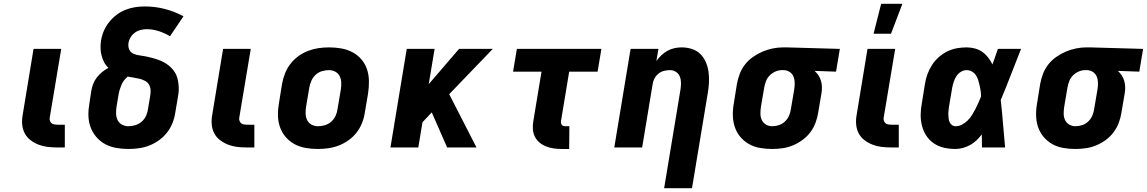

<svg xmlns="http://www.w3.org/2000/svg" viewBox="-20 -778 6051 1013"><path d="M322 0H282Q256 0 231 -3Q206 -6 183 -15Q160 -24 140.5 -39Q121 -54 110 -75.5Q99 -97 97 -122.5Q95 -148 100 -174L157 -520H303L242 -155Q241 -147 244 -139.5Q247 -132 252.5 -127.5Q258 -123 266.5 -121.5Q275 -120 283 -120H322Z M658 8Q625 8 593.5 2.5Q562 -3 535 -17.5Q508 -32 488 -55.5Q468 -79 457.5 -108Q447 -137 446.5 -169.5Q446 -202 452 -235L462 -300Q465 -318 472 -336Q479 -354 491.5 -370Q504 -386 519.5 -398.5Q535 -411 552 -420Q538 -433 529.5 -449.5Q521 -466 516 -484.5Q511 -503 510.5 -523Q510 -543 513 -563Q517 -589 527.5 -614Q538 -639 555 -660.5Q572 -682 594 -699Q616 -716 641.5 -726Q667 -736 692.5 -740Q718 -744 744 -744Q799 -744 850.5 -730.5Q902 -717 948 -692L877 -587Q850 -603 818.5 -613.5Q787 -624 753 -624Q738 -624 722 -620Q706 -616 692 -606Q678 -596 669 -581Q660 -566 658 -551Q655 -533 661.5 -517.5Q668 -502 683 -495Q698 -488 715 -486Q732 -484 748.5 -480.5Q765 -477 781 -473Q797 -469 812.5 -463.5Q828 -458 842.5 -450.5Q857 -443 869.5 -433Q882 -423 892.5 -410.5Q903 -398 909.5 -383.5Q916 -369 919 -352.5Q922 -336 923 -319Q924 -302 921.5 -284.5Q919 -267 916 -250L905 -185Q901 -157 890.5 -130Q880 -103 862 -79.5Q844 -56 819.5 -38.5Q795 -21 768.5 -10.5Q742 0 713.5 4Q685 8 658 8ZM658 -112Q676 -112 695 -118Q714 -124 728.5 -137Q743 -150 751 -168Q759 -186 761 -204L772 -269Q775 -286 774.5 -302Q774 -318 766.5 -331Q759 -344 745 -351.5Q731 -359 716 -362.5Q701 -366 685 -368.5Q669 -371 654 -374Q643 -365 634.5 -354Q626 -343 621 -331Q616 -319 612 -306Q608 -293 606 -281L595 -216Q592 -197 592.5 -178.5Q593 -160 600.5 -144.5Q608 -129 623.5 -120.5Q639 -112 658 -112Z M1322 0H1282Q1256 0 1231 -3Q1206 -6 1183 -15Q1160 -24 1140.5 -39Q1121 -54 1110 -75.5Q1099 -97 1097 -122.5Q1095 -148 1100 -174L1157 -520H1303L1242 -155Q1241 -147 1244 -139.5Q1247 -132 1252.5 -127.5Q1258 -123 1266.5 -121.5Q1275 -120 1283 -120H1322Z M1657 8Q1624 8 1592.5 2.5Q1561 -3 1534 -17.5Q1507 -32 1487 -55.5Q1467 -79 1457 -108Q1447 -137 1446.5 -169.5Q1446 -202 1452 -235L1468 -335Q1473 -363 1483.5 -390Q1494 -417 1512 -440.5Q1530 -464 1554 -481.5Q1578 -499 1605.5 -509.5Q1633 -520 1660.5 -524Q1688 -528 1716 -528Q1749 -528 1780.5 -522.5Q1812 -517 1839.5 -502.5Q1867 -488 1887 -464.5Q1907 -441 1916.5 -412Q1926 -383 1926.5 -350.5Q1927 -318 1922 -285L1905 -185Q1901 -157 1890.5 -130Q1880 -103 1862 -79.5Q1844 -56 1819.5 -38.5Q1795 -21 1768 -10.5Q1741 0 1713 4Q1685 8 1657 8ZM1657 -112Q1676 -112 1694.5 -117.5Q1713 -123 1728 -136.5Q1743 -150 1751 -168Q1759 -186 1761 -204L1778 -304Q1781 -323 1780.5 -341.5Q1780 -360 1772.5 -375.5Q1765 -391 1749.5 -399.5Q1734 -408 1716 -408Q1697 -408 1678.5 -402.5Q1660 -397 1645.5 -383.5Q1631 -370 1623 -352Q1615 -334 1612 -316L1595 -216Q1592 -197 1592.5 -178.5Q1593 -160 1600.5 -144.5Q1608 -129 1623.5 -120.5Q1639 -112 1657 -112Z M2339 0 2258 -185 2209 -133 2187 0H2040L2126 -520H2273L2242 -334L2402 -520H2580L2350 -281L2494 0Z M2983 8H2943Q2922 8 2901 5Q2880 2 2861 -5.5Q2842 -13 2826.5 -26Q2811 -39 2802 -57Q2793 -75 2791.5 -96.5Q2790 -118 2794 -140L2837 -400H2687L2707 -520H3153L3133 -400H2983L2940 -140Q2939 -134 2940 -128.5Q2941 -123 2944.5 -119Q2948 -115 2953 -113.5Q2958 -112 2963 -112H2984Z M3484 215 3570 -304Q3573 -322 3573 -340Q3573 -358 3567 -373.5Q3561 -389 3547 -398.5Q3533 -408 3515 -408Q3499 -408 3483 -404Q3467 -400 3453.5 -389Q3440 -378 3432.5 -363Q3425 -348 3423 -332L3368 0H3221L3307 -520H3454L3443 -456Q3455 -473 3470 -487Q3485 -501 3502.5 -510.5Q3520 -520 3539 -524Q3558 -528 3576 -528Q3605 -528 3631 -519.5Q3657 -511 3675.5 -492.5Q3694 -474 3704.5 -449Q3715 -424 3718.5 -397Q3722 -370 3720.5 -341.5Q3719 -313 3714 -285L3631 215Z M4054 8Q4021 8 3989.5 2.5Q3958 -3 3931.5 -18Q3905 -33 3885.5 -56.5Q3866 -80 3856.5 -109Q3847 -138 3846.5 -170.5Q3846 -203 3852 -235L3868 -335Q3873 -362 3883 -388.5Q3893 -415 3911 -438Q3929 -461 3953.5 -478Q3978 -495 4004 -506Q4030 -517 4057.5 -522.5Q4085 -528 4112 -528H4131L4411 -520L4391 -400L4278 -404Q4290 -393 4298.5 -380Q4307 -367 4311.5 -351.5Q4316 -336 4316.5 -319Q4317 -302 4314 -285L4297 -185Q4293 -158 4283 -131Q4273 -104 4255.5 -80.5Q4238 -57 4214 -39.5Q4190 -22 4163.5 -11Q4137 0 4109 4Q4081 8 4054 8ZM4054 -112Q4072 -112 4090 -118Q4108 -124 4122 -137.5Q4136 -151 4143.5 -169Q4151 -187 4153 -204L4170 -304Q4173 -322 4173 -339.5Q4173 -357 4167 -372.5Q4161 -388 4147.5 -397.5Q4134 -407 4116 -408H4105Q4088 -408 4071 -400.5Q4054 -393 4041 -380Q4028 -367 4021.5 -350Q4015 -333 4012 -316L3995 -216Q3992 -197 3992 -179Q3992 -161 3999 -145.5Q4006 -130 4021 -121Q4036 -112 4054 -112Z M4722 0H4682Q4656 0 4631 -3Q4606 -6 4583 -15Q4560 -24 4540.5 -39Q4521 -54 4510 -75.5Q4499 -97 4497 -122.5Q4495 -148 4500 -174L4557 -520H4703L4642 -155Q4641 -147 4644 -139.5Q4647 -132 4652.5 -127.5Q4658 -123 4666.5 -121.5Q4675 -120 4683 -120H4722ZM4589 -600 4629 -758H4741L4681 -600Z M5021 8Q4990 8 4961 1.5Q4932 -5 4908 -21Q4884 -37 4868 -61Q4852 -85 4844.5 -114Q4837 -143 4837.5 -173.5Q4838 -204 4844 -235L4860 -335Q4864 -361 4873 -386Q4882 -411 4897 -434.5Q4912 -458 4933 -476.5Q4954 -495 4978.5 -507Q5003 -519 5029 -523.5Q5055 -528 5080 -528Q5103 -528 5124.5 -522Q5146 -516 5163.5 -503.5Q5181 -491 5194 -474Q5207 -457 5216 -438Q5224 -458 5230.5 -478.5Q5237 -499 5245 -520H5367Q5340 -452 5314 -384.5Q5288 -317 5260 -250Q5267 -188 5272 -125Q5277 -62 5283 0H5161Q5161 -17 5160.5 -34Q5160 -51 5160 -69Q5147 -52 5132 -37.5Q5117 -23 5098.5 -13Q5080 -3 5060.5 2.5Q5041 8 5021 8ZM5022 -112Q5039 -112 5055.5 -120.5Q5072 -129 5085.5 -142.5Q5099 -156 5108.5 -171.5Q5118 -187 5126.5 -203Q5135 -219 5142 -235.5Q5149 -252 5156 -269Q5156 -284 5154 -298.5Q5152 -313 5148.5 -327.5Q5145 -342 5141 -355.5Q5137 -369 5129 -381Q5121 -393 5108 -400.5Q5095 -408 5080 -408Q5064 -408 5049.5 -399Q5035 -390 5026 -376Q5017 -362 5012 -346.5Q5007 -331 5004 -316L4987 -216Q4986 -205 4984.5 -194.5Q4983 -184 4983.5 -173.5Q4984 -163 4985 -152.5Q4986 -142 4990.5 -133Q4995 -124 5003 -118Q5011 -112 5022 -112Z M5654 8Q5621 8 5589.5 2.5Q5558 -3 5531.5 -18Q5505 -33 5485.5 -56.5Q5466 -80 5456.5 -109Q5447 -138 5446.5 -170.5Q5446 -203 5452 -235L5468 -335Q5473 -362 5483 -388.5Q5493 -415 5511 -438Q5529 -461 5553.5 -478Q5578 -495 5604 -506Q5630 -517 5657.5 -522.5Q5685 -528 5712 -528H5731L6011 -520L5991 -400L5878 -404Q5890 -393 5898.5 -380Q5907 -367 5911.5 -351.5Q5916 -336 5916.5 -319Q5917 -302 5914 -285L5897 -185Q5893 -158 5883 -131Q5873 -104 5855.5 -80.5Q5838 -57 5814 -39.5Q5790 -22 5763.5 -11Q5737 0 5709 4Q5681 8 5654 8ZM5654 -112Q5672 -112 5690 -118Q5708 -124 5722 -137.5Q5736 -151 5743.5 -169Q5751 -187 5753 -204L5770 -304Q5773 -322 5773 -339.5Q5773 -357 5767 -372.5Q5761 -388 5747.5 -397.5Q5734 -407 5716 -408H5705Q5688 -408 5671 -400.5Q5654 -393 5641 -380Q5628 -367 5621.5 -350Q5615 -333 5612 -316L5595 -216Q5592 -197 5592 -179Q5592 -161 5599 -145.5Q5606 -130 5621 -121Q5636 -112 5654 -112Z"/></svg>

Font: Iosevka Aile Heavy
Style: Italic
Weight: 900
Italic angle: -9°
Designer: Belleve Invis
Foundry: Belleve Invis
Version: Version 31.1.0; ttfautohint (v1.8.4)